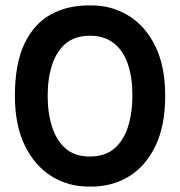

<svg xmlns="http://www.w3.org/2000/svg" viewBox="-20 -687 665 709"><path d="M313 2Q233 3 170.5 -36Q108 -75 71.5 -150Q35 -225 35 -333Q35 -451 70 -525Q105 -599 167.5 -633.5Q230 -668 313 -667Q392 -668 455 -629Q518 -590 554 -515.5Q590 -441 590 -333Q590 -222 553.5 -147Q517 -72 454.5 -34.5Q392 3 313 2ZM312 -109Q367 -109 401.5 -138Q436 -167 452.5 -218.5Q469 -270 469 -336Q469 -400 452.5 -449.5Q436 -499 401 -527Q366 -555 312 -555Q257 -555 223 -526.5Q189 -498 172.5 -448Q156 -398 156 -333Q156 -269 172.5 -218Q189 -167 223 -138Q257 -109 312 -109Z"/></svg>

Font: Synthetic SemiBold
Style: Regular
Weight: 600
Designer: Santiago Orozco
Foundry: Typemade
Version: Version 2.000; ttfautohint (v1.8.4.7-5d5b)